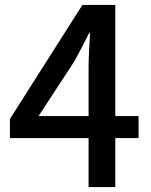

<svg xmlns="http://www.w3.org/2000/svg" viewBox="-20 -756 610 776"><path d="M20 -275 313 -736H446V-287H540V-198H446V0H338V-198H20ZM136 -287H338V-480Q338 -510 340 -551Q342 -592 344 -622H340Q326 -594 311.5 -566Q297 -538 281 -509Z"/></svg>

Font: Kinto Sans Med
Style: Regular
Weight: 500
Designer: Authors: Ryoko NISHIZUKA  (kana & ideographs); Paul D. Hunt (Latin, Greek & Cyrillic); Wenlong ZHANG  (bopomofo); Sandol
Foundry: Adobe Systems Incorporated, ookami Inc.
Version: Version 0.001